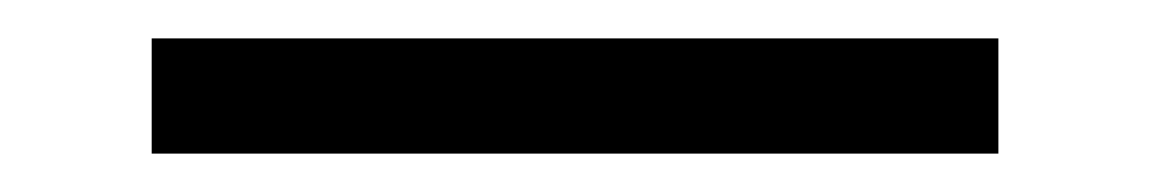

<svg xmlns="http://www.w3.org/2000/svg" viewBox="-20 46 599 100"><path d="M59 66H500V126H59Z"/></svg>

Font: Actor
Style: Regular
Weight: 400
Designer: Thomas Junold
Foundry: Thomas Junold
Version: Version 1.001